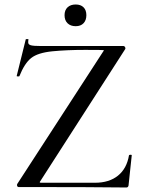

<svg xmlns="http://www.w3.org/2000/svg" viewBox="-20 -829 638 851"><path d="M65.9 -491.2Q64.9 -490.2 59.1 -490.2Q53.2 -490.2 54.2 -493.2L94.2 -654.8Q94.2 -655.8 101.1 -655.8Q107.9 -655.8 106 -652.8Q105 -649.9 105 -640.9Q105 -631.8 116.5 -628.4Q127.9 -625 163.1 -625H527.8Q531.7 -625 534.4 -620.1Q537.1 -615.2 535.2 -611.8L159.2 -26.9Q155.3 -22 156.2 -20.5Q157.2 -19 163.1 -19H400.9Q463.9 -19 502.9 -50.5Q542 -82 551.8 -141.1Q553.7 -143.1 558.8 -143.1Q564 -143.1 564 -141.1L549.8 -7.8Q549.8 -4.9 547.4 -1.5Q544.9 2 541 2Q392.1 0 62 0Q58.1 0 56.2 -4.4Q54.2 -8.8 56.2 -13.2L437 -600.1Q440.9 -605 440.4 -606.4Q439.9 -607.9 357.9 -607.9Q275.9 -607.9 211.9 -601.6Q147.9 -595.2 118.4 -572Q88.9 -548.8 65.9 -491.2ZM279.5 -725.8Q266.1 -738.8 266.1 -761.5Q266.1 -784.2 279.5 -796.6Q293 -809.1 315.4 -809.1Q337.9 -809.1 350.3 -796.6Q362.8 -784.2 362.8 -761.7Q362.8 -739.3 350.3 -726.1Q337.9 -712.9 315.4 -712.9Q293 -712.9 279.5 -725.8Z"/></svg>

Font: Cormorant-Medium
Style: Regular
Weight: 500
Designer: Christian Thalmann (Catharsis Fonts)
Version: Version 3.000